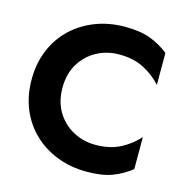

<svg xmlns="http://www.w3.org/2000/svg" viewBox="-107 -816 910 932"><g transform="rotate(15 348.0 -350.0)"><path d="M191 -350Q191 -280 222 -229Q253 -178 304.5 -150.5Q356 -123 416 -123Q490 -123 542.5 -151Q595 -179 630 -219V-58Q587 -24 536.5 -5Q486 14 409 14Q329 14 260.5 -12.5Q192 -39 141.5 -87.5Q91 -136 63.5 -202.5Q36 -269 36 -350Q36 -431 63.5 -497.5Q91 -564 141.5 -612.5Q192 -661 260.5 -687.5Q329 -714 409 -714Q486 -714 536.5 -695Q587 -676 630 -642V-481Q595 -521 542.5 -549Q490 -577 416 -577Q356 -577 304.5 -549.5Q253 -522 222 -471Q191 -420 191 -350Z"/></g></svg>

Font: Jost* Semi
Style: Regular
Weight: 600
Version: Version 3.7